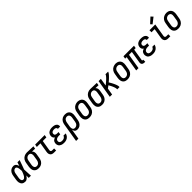

<svg xmlns="http://www.w3.org/2000/svg" viewBox="575 -2963 5350 5350"><g transform="rotate(-45 3250.0 -288.0)"><path d="M175 8Q147 8 120.5 1Q94 -6 74 -22Q54 -38 42 -61.5Q30 -85 24.5 -111Q19 -137 20.5 -165Q22 -193 26 -221L48 -351Q52 -374 59 -397.5Q66 -421 78 -442.5Q90 -464 107.5 -483Q125 -502 147 -514.5Q169 -527 193 -532.5Q217 -538 241 -538Q264 -538 285.5 -528.5Q307 -519 322 -502Q337 -485 346 -464Q355 -443 362 -421Q370 -448 378.5 -475.5Q387 -503 396 -530H483Q459 -462 435 -393Q411 -324 385 -256Q389 -192 391.5 -128Q394 -64 398 0H310Q310 -24 310.5 -48Q311 -72 312 -96Q300 -76 286 -58Q272 -40 255 -25Q238 -10 217 -1Q196 8 175 8ZM175 -72Q195 -72 213 -86Q231 -100 243.5 -117.5Q256 -135 265.5 -154Q275 -173 283.5 -192.5Q292 -212 299 -231.5Q306 -251 313 -270Q313 -289 312 -307.5Q311 -326 308.5 -344.5Q306 -363 303 -381Q300 -399 293 -416Q286 -433 272.5 -445.5Q259 -458 241 -458Q226 -458 212 -453.5Q198 -449 186.5 -439.5Q175 -430 166.5 -418Q158 -406 152 -392.5Q146 -379 142.5 -365Q139 -351 137 -337L115 -207Q113 -193 111.5 -178Q110 -163 111 -149Q112 -135 115.5 -121Q119 -107 126.5 -95.5Q134 -84 147 -78Q160 -72 175 -72Z M702 8Q674 8 646 2Q618 -4 595.5 -19.5Q573 -35 557.5 -57.5Q542 -80 535.5 -107Q529 -134 529.5 -163Q530 -192 534 -221L556 -351Q560 -375 568.5 -399.5Q577 -424 591.5 -445.5Q606 -467 626 -485Q646 -503 669.5 -514.5Q693 -526 718 -532Q743 -538 768 -538Q771 -538 775 -538Q779 -538 783 -538L1025 -530L1012 -450L894 -454Q908 -442 918 -425Q928 -408 932.5 -389.5Q937 -371 936.5 -350.5Q936 -330 933 -309L911 -179Q907 -155 899 -130.5Q891 -106 877.5 -83.5Q864 -61 844 -43Q824 -25 800.5 -13Q777 -1 752 3.5Q727 8 702 8ZM704 -72Q726 -72 748.5 -81Q771 -90 786.5 -108Q802 -126 810.5 -148Q819 -170 823 -193L844 -323Q847 -337 848 -352.5Q849 -368 847 -382.5Q845 -397 840.5 -410.5Q836 -424 827 -434.5Q818 -445 805 -451Q792 -457 777 -458H770Q768 -458 766 -458Q764 -458 762 -458Q740 -458 718.5 -448Q697 -438 681 -420.5Q665 -403 656.5 -381Q648 -359 645 -337L623 -207Q620 -192 619.5 -175.5Q619 -159 621.5 -144Q624 -129 630 -115Q636 -101 647 -91Q658 -81 673 -76.5Q688 -72 704 -72Z M1310 0Q1288 0 1267 -3.5Q1246 -7 1228 -16.5Q1210 -26 1197 -42Q1184 -58 1178 -77.5Q1172 -97 1171.5 -118.5Q1171 -140 1175 -161L1223 -450H1080L1094 -530H1469L1456 -450H1314L1264 -148Q1262 -136 1262.5 -123Q1263 -110 1269 -100Q1275 -90 1286 -85Q1297 -80 1310 -80H1391V0Z M1703 8Q1677 8 1651.5 4.5Q1626 1 1603 -8.5Q1580 -18 1561 -33.5Q1542 -49 1531 -70.5Q1520 -92 1516.5 -117.5Q1513 -143 1518 -169Q1521 -189 1529.5 -208Q1538 -227 1553 -241Q1568 -255 1587 -264.5Q1606 -274 1625 -280Q1610 -289 1598 -302.5Q1586 -316 1579 -333Q1572 -350 1571 -369Q1570 -388 1573 -407Q1577 -428 1585.5 -448Q1594 -468 1609.5 -484Q1625 -500 1644.5 -510.5Q1664 -521 1684.5 -527.5Q1705 -534 1726 -536Q1747 -538 1768 -538Q1790 -538 1812 -535.5Q1834 -533 1854.5 -527Q1875 -521 1893 -510Q1911 -499 1923.5 -482Q1936 -465 1941 -443.5Q1946 -422 1942 -400Q1942 -398 1941.5 -396Q1941 -394 1941 -392H1851Q1851 -393 1851 -394Q1851 -395 1851 -396Q1854 -411 1846.5 -424.5Q1839 -438 1826.5 -445.5Q1814 -453 1798.5 -455.5Q1783 -458 1768 -458Q1757 -458 1746 -457Q1735 -456 1724 -453.5Q1713 -451 1702.5 -446Q1692 -441 1683 -433.5Q1674 -426 1669 -415.5Q1664 -405 1662 -394Q1659 -376 1664 -359.5Q1669 -343 1682 -333Q1695 -323 1711.5 -319.5Q1728 -316 1746 -316H1802L1789 -236H1733Q1720 -236 1707 -234.5Q1694 -233 1681 -230Q1668 -227 1655 -221Q1642 -215 1631.5 -206Q1621 -197 1615 -184.5Q1609 -172 1607 -159Q1604 -139 1610 -120.5Q1616 -102 1630.5 -91Q1645 -80 1664 -76Q1683 -72 1703 -72Q1722 -72 1741 -75Q1760 -78 1778 -87.5Q1796 -97 1809 -113Q1822 -129 1826 -148H1916Q1912 -125 1901.5 -103Q1891 -81 1875 -62Q1859 -43 1838.5 -29Q1818 -15 1795 -6.5Q1772 2 1749 5Q1726 8 1703 8Z M1972 205 2064 -351Q2068 -375 2076 -399.5Q2084 -424 2097.5 -446.5Q2111 -469 2131 -487Q2151 -505 2174.5 -517Q2198 -529 2223 -533.5Q2248 -538 2273 -538Q2301 -538 2329 -532Q2357 -526 2379.5 -510.5Q2402 -495 2417.5 -472.5Q2433 -450 2440 -423Q2447 -396 2446.5 -367Q2446 -338 2441 -309L2419 -179Q2415 -156 2408.5 -133Q2402 -110 2390 -88.5Q2378 -67 2361 -48Q2344 -29 2322.5 -16Q2301 -3 2277.5 2.5Q2254 8 2230 8Q2207 8 2186 1.5Q2165 -5 2149.5 -20Q2134 -35 2125.5 -55Q2117 -75 2113 -96L2063 205ZM2206 -72Q2229 -72 2252 -81Q2275 -90 2292 -107.5Q2309 -125 2318 -147.5Q2327 -170 2331 -193L2352 -323Q2355 -338 2356 -354.5Q2357 -371 2354.5 -386Q2352 -401 2345.5 -415Q2339 -429 2328 -439Q2317 -449 2302 -453.5Q2287 -458 2271 -458Q2249 -458 2226.5 -449Q2204 -440 2188.5 -422Q2173 -404 2164.5 -382Q2156 -360 2153 -338L2133 -218Q2130 -202 2128.5 -185Q2127 -168 2129 -152.5Q2131 -137 2135.5 -121.5Q2140 -106 2150 -94.5Q2160 -83 2175 -77.5Q2190 -72 2206 -72Z M2703 8Q2674 8 2646.5 2Q2619 -4 2596 -19Q2573 -34 2558 -57Q2543 -80 2536 -106.5Q2529 -133 2529.5 -162.5Q2530 -192 2534 -221L2556 -351Q2560 -376 2568.5 -400.5Q2577 -425 2591.5 -447.5Q2606 -470 2627 -488.5Q2648 -507 2672 -518Q2696 -529 2721.5 -535Q2747 -541 2772 -541Q2802 -541 2829 -533.5Q2856 -526 2879 -511Q2902 -496 2917.5 -473Q2933 -450 2940 -423.5Q2947 -397 2946.5 -367.5Q2946 -338 2941 -309L2919 -179Q2915 -154 2906.5 -129.5Q2898 -105 2883.5 -82.5Q2869 -60 2848.5 -42Q2828 -24 2804 -12.5Q2780 -1 2754 3.5Q2728 8 2703 8ZM2705 -72Q2720 -72 2736 -75.5Q2752 -79 2766 -87Q2780 -95 2791.5 -107Q2803 -119 2811 -133Q2819 -147 2823.5 -162Q2828 -177 2831 -193L2852 -323Q2856 -347 2855.5 -371.5Q2855 -396 2845 -416.5Q2835 -437 2814 -447.5Q2793 -458 2768 -458Q2745 -458 2722.5 -449Q2700 -440 2683 -422.5Q2666 -405 2657 -382.5Q2648 -360 2645 -337L2623 -207Q2620 -191 2619.5 -175Q2619 -159 2621.5 -144Q2624 -129 2630 -115Q2636 -101 2647.5 -91Q2659 -81 2674 -76.5Q2689 -72 2705 -72Q2705 -72 2705 -72Q2705 -72 2705 -72Z M3202 8Q3174 8 3146 2Q3118 -4 3095.5 -19.5Q3073 -35 3057.5 -57.5Q3042 -80 3035.5 -107Q3029 -134 3029.5 -163Q3030 -192 3034 -221L3056 -351Q3060 -375 3068.5 -399.5Q3077 -424 3091.5 -445.5Q3106 -467 3126 -485Q3146 -503 3169.5 -514.5Q3193 -526 3218 -532Q3243 -538 3268 -538Q3271 -538 3275 -538Q3279 -538 3283 -538L3525 -530L3512 -450L3394 -454Q3408 -442 3418 -425Q3428 -408 3432.5 -389.5Q3437 -371 3436.5 -350.5Q3436 -330 3433 -309L3411 -179Q3407 -155 3399 -130.5Q3391 -106 3377.5 -83.5Q3364 -61 3344 -43Q3324 -25 3300.5 -13Q3277 -1 3252 3.5Q3227 8 3202 8ZM3204 -72Q3226 -72 3248.5 -81Q3271 -90 3286.5 -108Q3302 -126 3310.5 -148Q3319 -170 3323 -193L3344 -323Q3347 -337 3348 -352.5Q3349 -368 3347 -382.5Q3345 -397 3340.5 -410.5Q3336 -424 3327 -434.5Q3318 -445 3305 -451Q3292 -457 3277 -458H3270Q3268 -458 3266 -458Q3264 -458 3262 -458Q3240 -458 3218.5 -448Q3197 -438 3181 -420.5Q3165 -403 3156.5 -381Q3148 -359 3145 -337L3123 -207Q3120 -192 3119.5 -175.5Q3119 -159 3121.5 -144Q3124 -129 3130 -115Q3136 -101 3147 -91Q3158 -81 3173 -76.5Q3188 -72 3204 -72Z M3506 0 3594 -530H3684L3647 -305Q3660 -314 3672.5 -324Q3685 -334 3697 -344Q3709 -354 3721.5 -364.5Q3734 -375 3745.5 -385.5Q3757 -396 3769 -407Q3781 -418 3792 -429Q3803 -440 3814 -452Q3825 -464 3835 -476.5Q3845 -489 3854 -502Q3863 -515 3865 -530H3969Q3966 -512 3955.5 -496Q3945 -480 3933 -465Q3921 -450 3908 -436Q3895 -422 3881.5 -408.5Q3868 -395 3854 -381.5Q3840 -368 3826 -355.5Q3812 -343 3797.5 -330.5Q3783 -318 3768 -306Q3779 -288 3789.5 -270.5Q3800 -253 3810 -235Q3820 -217 3829.5 -198.5Q3839 -180 3847.5 -161.5Q3856 -143 3864 -123.5Q3872 -104 3878.5 -84Q3885 -64 3889 -43Q3893 -22 3890 0H3799Q3802 -18 3799 -35.5Q3796 -53 3791 -70Q3786 -87 3780 -103Q3774 -119 3767.5 -134.5Q3761 -150 3753.5 -165.5Q3746 -181 3738 -196Q3730 -211 3721.5 -225.5Q3713 -240 3705 -255Q3686 -241 3667.5 -226.5Q3649 -212 3630 -199L3597 0Z M4203 8Q4174 8 4146.5 2Q4119 -4 4096 -19Q4073 -34 4058 -57Q4043 -80 4036 -106.5Q4029 -133 4029.5 -162.5Q4030 -192 4034 -221L4056 -351Q4060 -376 4068.5 -400.5Q4077 -425 4091.5 -447.5Q4106 -470 4127 -488.5Q4148 -507 4172 -518Q4196 -529 4221.5 -535Q4247 -541 4272 -541Q4302 -541 4329 -533.5Q4356 -526 4379 -511Q4402 -496 4417.5 -473Q4433 -450 4440 -423.5Q4447 -397 4446.5 -367.5Q4446 -338 4441 -309L4419 -179Q4415 -154 4406.5 -129.5Q4398 -105 4383.5 -82.5Q4369 -60 4348.5 -42Q4328 -24 4304 -12.5Q4280 -1 4254 3.5Q4228 8 4203 8ZM4205 -72Q4220 -72 4236 -75.5Q4252 -79 4266 -87Q4280 -95 4291.5 -107Q4303 -119 4311 -133Q4319 -147 4323.5 -162Q4328 -177 4331 -193L4352 -323Q4356 -347 4355.5 -371.5Q4355 -396 4345 -416.5Q4335 -437 4314 -447.5Q4293 -458 4268 -458Q4245 -458 4222.5 -449Q4200 -440 4183 -422.5Q4166 -405 4157 -382.5Q4148 -360 4145 -337L4123 -207Q4120 -191 4119.5 -175Q4119 -159 4121.5 -144Q4124 -129 4130 -115Q4136 -101 4147.5 -91Q4159 -81 4174 -76.5Q4189 -72 4205 -72Q4205 -72 4205 -72Q4205 -72 4205 -72Z M4867 8Q4845 8 4823.5 2.5Q4802 -3 4787 -18Q4772 -33 4767.5 -54.5Q4763 -76 4767 -98L4825 -450H4711L4637 0H4546L4620 -450H4560L4574 -530H4989L4976 -450H4916L4858 -98Q4857 -93 4858 -88Q4859 -83 4862 -79Q4865 -75 4870 -73.5Q4875 -72 4880 -72H4896V8Z M5203 8Q5177 8 5151.5 4.5Q5126 1 5103 -8.5Q5080 -18 5061 -33.5Q5042 -49 5031 -70.5Q5020 -92 5016.5 -117.5Q5013 -143 5018 -169Q5021 -189 5029.5 -208Q5038 -227 5053 -241Q5068 -255 5087 -264.5Q5106 -274 5125 -280Q5110 -289 5098 -302.5Q5086 -316 5079 -333Q5072 -350 5071 -369Q5070 -388 5073 -407Q5077 -428 5085.5 -448Q5094 -468 5109.5 -484Q5125 -500 5144.5 -510.5Q5164 -521 5184.5 -527.5Q5205 -534 5226 -536Q5247 -538 5268 -538Q5290 -538 5312 -535.5Q5334 -533 5354.5 -527Q5375 -521 5393 -510Q5411 -499 5423.5 -482Q5436 -465 5441 -443.5Q5446 -422 5442 -400Q5442 -398 5441.5 -396Q5441 -394 5441 -392H5351Q5351 -393 5351 -394Q5351 -395 5351 -396Q5354 -411 5346.5 -424.5Q5339 -438 5326.5 -445.5Q5314 -453 5298.5 -455.5Q5283 -458 5268 -458Q5257 -458 5246 -457Q5235 -456 5224 -453.5Q5213 -451 5202.5 -446Q5192 -441 5183 -433.5Q5174 -426 5169 -415.5Q5164 -405 5162 -394Q5159 -376 5164 -359.5Q5169 -343 5182 -333Q5195 -323 5211.5 -319.5Q5228 -316 5246 -316H5302L5289 -236H5233Q5220 -236 5207 -234.5Q5194 -233 5181 -230Q5168 -227 5155 -221Q5142 -215 5131.5 -206Q5121 -197 5115 -184.5Q5109 -172 5107 -159Q5104 -139 5110 -120.5Q5116 -102 5130.5 -91Q5145 -80 5164 -76Q5183 -72 5203 -72Q5222 -72 5241 -75Q5260 -78 5278 -87.5Q5296 -97 5309 -113Q5322 -129 5326 -148H5416Q5412 -125 5401.5 -103Q5391 -81 5375 -62Q5359 -43 5338.5 -29Q5318 -15 5295 -6.5Q5272 2 5249 5Q5226 8 5203 8Z M5810 0Q5788 0 5767 -3.5Q5746 -7 5728 -16.5Q5710 -26 5697 -42Q5684 -58 5678 -77.5Q5672 -97 5671.5 -118.5Q5671 -140 5675 -161L5723 -450H5599V-530H5827L5764 -148Q5762 -136 5762.5 -123Q5763 -110 5769 -100Q5775 -90 5786 -85Q5797 -80 5810 -80H5891V0ZM5777 -585 5730 -635 5888 -781 5948 -719Z M6203 8Q6174 8 6146.5 2Q6119 -4 6096 -19Q6073 -34 6058 -57Q6043 -80 6036 -106.5Q6029 -133 6029.5 -162.5Q6030 -192 6034 -221L6056 -351Q6060 -376 6068.5 -400.5Q6077 -425 6091.5 -447.5Q6106 -470 6127 -488.5Q6148 -507 6172 -518Q6196 -529 6221.5 -535Q6247 -541 6272 -541Q6302 -541 6329 -533.5Q6356 -526 6379 -511Q6402 -496 6417.5 -473Q6433 -450 6440 -423.5Q6447 -397 6446.5 -367.5Q6446 -338 6441 -309L6419 -179Q6415 -154 6406.5 -129.5Q6398 -105 6383.5 -82.5Q6369 -60 6348.5 -42Q6328 -24 6304 -12.5Q6280 -1 6254 3.5Q6228 8 6203 8ZM6205 -72Q6220 -72 6236 -75.5Q6252 -79 6266 -87Q6280 -95 6291.5 -107Q6303 -119 6311 -133Q6319 -147 6323.5 -162Q6328 -177 6331 -193L6352 -323Q6356 -347 6355.5 -371.5Q6355 -396 6345 -416.5Q6335 -437 6314 -447.5Q6293 -458 6268 -458Q6245 -458 6222.5 -449Q6200 -440 6183 -422.5Q6166 -405 6157 -382.5Q6148 -360 6145 -337L6123 -207Q6120 -191 6119.5 -175Q6119 -159 6121.5 -144Q6124 -129 6130 -115Q6136 -101 6147.5 -91Q6159 -81 6174 -76.5Q6189 -72 6205 -72Q6205 -72 6205 -72Q6205 -72 6205 -72Z"/></g></svg>

Font: Iosevka Curly Medium Oblique
Style: Regular
Weight: 500
Italic angle: -9°
Monospace: yes
Designer: Belleve Invis
Foundry: Belleve Invis
Version: Version 11.1.0; ttfautohint (v1.8.3)